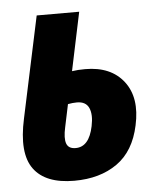

<svg xmlns="http://www.w3.org/2000/svg" viewBox="-45 -589 530 639"><g transform="rotate(-5 220.0 -269.5)"><path d="M178 10Q82 10 43 -43.5Q4 -97 29 -211L101 -549H243L202 -354Q221 -357 246 -357Q332 -357 374.5 -302Q417 -247 397 -156Q379 -71 321.5 -30.5Q264 10 178 10ZM163 -170Q155 -134 161.5 -116Q168 -98 192 -98Q237 -98 251 -166Q259 -204 249 -226.5Q239 -249 209 -249Q195 -249 179 -246Z"/></g></svg>

Font: Noto Sans ExtraCondensed ExtraBold
Style: Italic
Weight: 800
Width: 2
Italic angle: -12°
Designer: Monotype Design Team
Foundry: Monotype Imaging Inc.
Version: Version 2.013; ttfautohint (v1.8.4.7-5d5b)